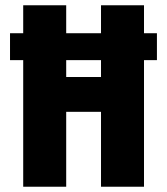

<svg xmlns="http://www.w3.org/2000/svg" viewBox="-20 -708 634 728"><path d="M575 -582H18V-480H575ZM68 0H231V-284H363V0H526V-688H363V-416H231V-688H68Z"/></svg>

Font: Secuela Black
Style: Regular
Weight: 900
Designer: Fernando Haro
Foundry: deFharo
Version: Version 1.704